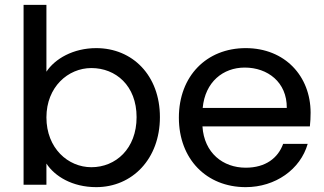

<svg xmlns="http://www.w3.org/2000/svg" viewBox="-20 -760 1334 790"><path d="M376 -562C281 -562 206 -518 171 -465V-740H77V0H171V-87C205 -35 277 10 376 10C524 10 638 -106 638 -278C638 -450 525 -562 376 -562ZM171 -277C171 -402 260 -480 356 -480C456 -480 542 -408 542 -278C542 -148 456 -72 356 -72C260 -72 171 -150 171 -277Z M1160 -316H814C824 -423 898 -482 987 -482C1081 -482 1161 -422 1160 -316ZM716 -276C716 -105 830 10 991 10C1113 10 1216 -63 1246 -168H1145C1124 -110 1073 -70 991 -70C898 -70 820 -130 813 -240H1255C1257 -259 1258 -276 1258 -296C1258 -447 1152 -562 991 -562C830 -562 716 -447 716 -276Z"/></svg>

Font: Malmofest
Style: Regular
Weight: 400
Designer: Jonny Pinhorn (Poppins), Kolossal
Version: Version 1.004;Glyphs 3.1.2 (3151)